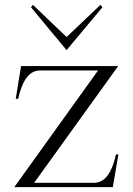

<svg xmlns="http://www.w3.org/2000/svg" viewBox="-20 -773 550 793"><path d="M39 0H446L469 -135H459C445 -73 420 -18 369 -18H121L468 -500H67L45 -365H55C69 -427 94 -482 145 -482H385ZM108 -743 255 -566 403 -743 395 -753 255 -620 116 -753Z"/></svg>

Font: Sprat Condensed Light
Style: Regular
Weight: 300
Width: 3
Designer: Ethan Nakache
Foundry: Collletttivo
Version: Version 2.000;Glyphs 3.2 (3217)